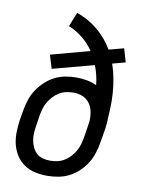

<svg xmlns="http://www.w3.org/2000/svg" viewBox="-84 -794 643 861"><g transform="rotate(10 237.5 -363.5)"><path d="M191 8Q162 8 135 2Q108 -4 86 -19Q64 -34 49.5 -56.5Q35 -79 28.5 -105Q22 -131 22.5 -159.5Q23 -188 27 -216L35 -263Q39 -287 47 -311.5Q55 -336 69.5 -358Q84 -380 104 -398.5Q124 -417 147 -428.5Q170 -440 195 -444.5Q220 -449 244 -449Q269 -449 293 -444.5Q317 -440 337 -430Q335 -452 329.5 -474.5Q324 -497 316 -518L128 -468L109 -529L286 -577Q265 -608 235.5 -632Q206 -656 171 -670L197 -735Q251 -716 293.5 -680.5Q336 -645 364 -597L432 -615L450 -554L391 -538Q402 -507 408 -474.5Q414 -442 416.5 -408Q419 -374 417.5 -339.5Q416 -305 414 -271Q413 -259 411.5 -247.5Q410 -236 408 -225L400 -178Q396 -154 388 -129.5Q380 -105 366 -83Q352 -61 332 -42.5Q312 -24 289 -12.5Q266 -1 240.5 3.5Q215 8 191 8ZM192 -61Q208 -61 224.5 -64.5Q241 -68 256 -77Q271 -86 283 -99Q295 -112 303.5 -126.5Q312 -141 316.5 -157Q321 -173 324 -189L328 -213Q330 -226 332 -240Q334 -254 336 -268Q337 -290 332.5 -311Q328 -332 316 -348Q304 -364 285 -372Q266 -380 244 -380Q228 -380 211 -376.5Q194 -373 179 -364Q164 -355 152 -342Q140 -329 131.5 -314.5Q123 -300 118.5 -284Q114 -268 111 -252L104 -205Q101 -188 100 -170.5Q99 -153 102 -137Q105 -121 112 -106Q119 -91 130.5 -80.5Q142 -70 158.5 -65.5Q175 -61 192 -61Z"/></g></svg>

Font: Iosevka QP
Style: Italic
Weight: 400
Italic angle: -9°
Designer: Belleve Invis
Foundry: Belleve Invis
Version: Version 20.0.0; ttfautohint (v1.8.4)